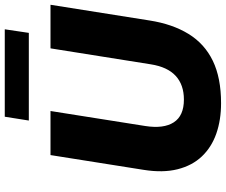

<svg xmlns="http://www.w3.org/2000/svg" viewBox="-91 -846 948 806"><g transform="rotate(-90 383.0 -443.0)"><path d="M353 11Q282 11 225 -9Q168 -29 129.5 -69.5Q91 -110 75.5 -171.5Q60 -233 73 -314L135 -705H320L257 -307Q245 -230 272.5 -187.5Q300 -145 368 -145Q430 -145 467.5 -179.5Q505 -214 516 -284L583 -705H766L700 -289Q685 -193 643.5 -125.5Q602 -58 530.5 -23.5Q459 11 353 11ZM280 -796 296 -897H663L648 -796Z"/></g></svg>

Font: Nunito Sans 11pt Black
Style: Italic
Weight: 900
Italic angle: -9°
Version: Version 3.101;gftools[0.9.27]